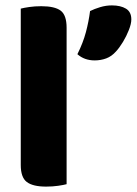

<svg xmlns="http://www.w3.org/2000/svg" viewBox="-20 -684 507 712"><path d="M57 -264H227V-1Q216 2 195.5 5Q175 8 151 8Q102 8 79.5 -9Q57 -26 57 -72ZM227 -175H57V-652Q68 -655 88.5 -658Q109 -661 133 -661Q183 -661 205 -644.5Q227 -628 227 -581ZM410 -493Q394 -475 374 -467.5Q354 -460 331 -460Q293 -460 267 -483Q288 -525 298.5 -564.5Q309 -604 314 -643Q330 -651 351.5 -657.5Q373 -664 395 -664Q427 -664 447 -652Q467 -640 467 -612Q467 -596 458 -573Q449 -550 436 -528.5Q423 -507 410 -493Z"/></svg>

Font: Baloo Bhaijaan 2 ExtraBold
Style: Regular
Weight: 800
Designer: Sanskriti Dholi, Noopur Datye and Ek Type
Foundry: Ek Type
Version: Version 1.701